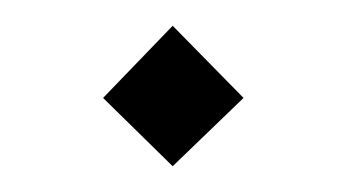

<svg xmlns="http://www.w3.org/2000/svg" viewBox="-20 -262 269 149"><path d="M114 -133 169 -186 114 -242 60 -186Z"/></svg>

Font: Wafeq Light
Style: Regular
Weight: 300
Designer: Rasmus Andersson & Azza Alameddine
Foundry: Google & TypeTogether
Version: Version 3.000;January 28, 2025;FontCreator 15.0.0.3014 64-bi